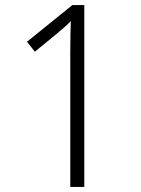

<svg xmlns="http://www.w3.org/2000/svg" viewBox="-20 -734 553 754"><path d="M311 0V-714H264L86 -570L117 -531L206 -604C229 -624 243 -635 258 -651C257 -615 256 -580 256 -528V0Z"/></svg>

Font: Noto Sans Armenian SemiCondensed Light
Style: Regular
Weight: 300
Width: 4
Designer: Monotype Design Team
Foundry: Monotype Imaging Inc.
Version: Version 2.008